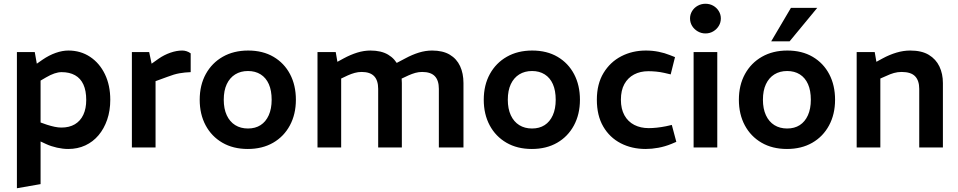

<svg xmlns="http://www.w3.org/2000/svg" viewBox="-20 -785 5102 1022"><path d="M70 217V-508H165L176 -446L206 -467Q241 -491 276.5 -503.5Q312 -516 344 -516Q409 -516 459.5 -482.5Q510 -449 538.5 -390Q567 -331 567 -254Q567 -196 550.5 -148Q534 -100 504.5 -65Q475 -30 434 -11Q393 8 343 8Q315 8 283.5 1Q252 -6 226 -18L196 -32V195ZM307 -106Q349 -106 378.5 -123.5Q408 -141 423.5 -174Q439 -207 439 -253Q439 -302 424 -335Q409 -368 379.5 -384.5Q350 -401 308 -401Q290 -401 269.5 -394Q249 -387 225 -373L196 -356V-133L230 -121Q252 -114 271 -110Q290 -106 307 -106Z M682 0V-508H774L787 -446L825 -473Q854 -493 887 -504.5Q920 -516 950 -516Q961 -516 972.5 -512.5Q984 -509 995 -501V-401Q964 -400 935.5 -395Q907 -390 871 -376L808 -353V0Z M1299 8Q1221 8 1163.5 -25.5Q1106 -59 1074.5 -118Q1043 -177 1043 -254Q1043 -332 1075.5 -391Q1108 -450 1166 -483Q1224 -516 1301 -516Q1379 -516 1436 -482.5Q1493 -449 1524 -390Q1555 -331 1555 -254Q1555 -177 1523 -117.5Q1491 -58 1433.5 -25Q1376 8 1299 8ZM1300 -101Q1339 -101 1367 -119Q1395 -137 1410.5 -171.5Q1426 -206 1426 -254Q1426 -303 1411 -337Q1396 -371 1367.5 -389Q1339 -407 1300 -407Q1261 -407 1232 -389Q1203 -371 1187 -337Q1171 -303 1171 -254Q1171 -206 1187 -171.5Q1203 -137 1232 -119Q1261 -101 1300 -101Z M1670 0V-508H1767L1776 -456L1809 -474Q1846 -494 1881.5 -505Q1917 -516 1952 -516Q2009 -516 2046 -494Q2083 -472 2101 -433Q2119 -394 2119 -343V0H1993V-312Q1993 -357 1971.5 -379.5Q1950 -402 1905 -402Q1886 -402 1868 -397Q1850 -392 1832 -384L1796 -367V0ZM2316 0V-312Q2316 -357 2294.5 -379.5Q2273 -402 2227 -402Q2208 -402 2190.5 -397Q2173 -392 2155 -384L2110 -363L2082 -445L2137 -474Q2174 -494 2209.5 -505Q2245 -516 2280 -516Q2337 -516 2374 -494Q2411 -472 2429 -433Q2447 -394 2447 -343V0Z M2811 8Q2733 8 2675.5 -25.5Q2618 -59 2586.5 -118Q2555 -177 2555 -254Q2555 -332 2587.5 -391Q2620 -450 2678 -483Q2736 -516 2813 -516Q2891 -516 2948 -482.5Q3005 -449 3036 -390Q3067 -331 3067 -254Q3067 -177 3035 -117.5Q3003 -58 2945.5 -25Q2888 8 2811 8ZM2812 -101Q2851 -101 2879 -119Q2907 -137 2922.5 -171.5Q2938 -206 2938 -254Q2938 -303 2923 -337Q2908 -371 2879.5 -389Q2851 -407 2812 -407Q2773 -407 2744 -389Q2715 -371 2699 -337Q2683 -303 2683 -254Q2683 -206 2699 -171.5Q2715 -137 2744 -119Q2773 -101 2812 -101Z M3417 8Q3343 8 3284 -22.5Q3225 -53 3191 -111.5Q3157 -170 3157 -254Q3157 -338 3192.5 -396.5Q3228 -455 3287 -485.5Q3346 -516 3418 -516Q3453 -516 3485.5 -509.5Q3518 -503 3545 -492L3573 -481L3550 -389L3516 -397Q3494 -402 3472 -404Q3450 -406 3431 -406Q3388 -406 3355 -388.5Q3322 -371 3303.5 -337.5Q3285 -304 3285 -254Q3285 -205 3304 -171Q3323 -137 3356.5 -120Q3390 -103 3433 -103Q3453 -103 3476.5 -105.5Q3500 -108 3525 -113L3556 -120L3580 -30L3554 -19Q3520 -5 3484.5 1.5Q3449 8 3417 8Z M3672 0V-508H3798V0ZM3735 -607Q3713 -607 3694 -618Q3675 -629 3664 -647Q3653 -665 3653 -687Q3653 -708 3664 -726Q3675 -744 3694 -754.5Q3713 -765 3735 -765Q3758 -765 3776.5 -754.5Q3795 -744 3806 -726Q3817 -708 3817 -687Q3817 -665 3806 -647Q3795 -629 3776.5 -618Q3758 -607 3735 -607Z M4169 8Q4091 8 4033.5 -25.5Q3976 -59 3944.5 -118Q3913 -177 3913 -254Q3913 -332 3945.5 -391Q3978 -450 4036 -483Q4094 -516 4171 -516Q4249 -516 4306 -482.5Q4363 -449 4394 -390Q4425 -331 4425 -254Q4425 -177 4393 -117.5Q4361 -58 4303.5 -25Q4246 8 4169 8ZM4170 -101Q4209 -101 4237 -119Q4265 -137 4280.5 -171.5Q4296 -206 4296 -254Q4296 -303 4281 -337Q4266 -371 4237.5 -389Q4209 -407 4170 -407Q4131 -407 4102 -389Q4073 -371 4057 -337Q4041 -303 4041 -254Q4041 -206 4057 -171.5Q4073 -137 4102 -119Q4131 -101 4170 -101ZM4085 -565 4190 -743H4330L4183 -565Z M4540 0V-508H4636L4645 -456L4678 -474Q4715 -494 4752 -505Q4789 -516 4825 -516Q4886 -516 4924 -493Q4962 -470 4980.5 -431Q4999 -392 4999 -343V0H4873V-312Q4873 -356 4851 -379Q4829 -402 4779 -402Q4758 -402 4738.5 -396.5Q4719 -391 4698 -381L4666 -367V0Z"/></svg>

Font: REM Medium Medium
Style: Regular
Weight: 500
Version: Version 1.005;gftools[0.9.28]